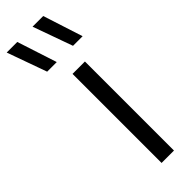

<svg xmlns="http://www.w3.org/2000/svg" viewBox="-339 -817 827 827"><g transform="rotate(-45 74.5 -404.0)"><path d="M70 0V-542.5H145.5V0ZM157 -626.5 92 -808H157L215.5 -626.5ZM-0.5 -626.5 -65.5 -808H-1L58 -626.5Z"/></g></svg>

Font: Encode Sans Semi Condensed
Style: Regular
Weight: 400
Width: 4
Designer: Multiple Designers
Foundry: Impallari Type
Version: Version 3.000; ttfautohint (v1.8.3) -l 8 -r 50 -G 200 -x 14 